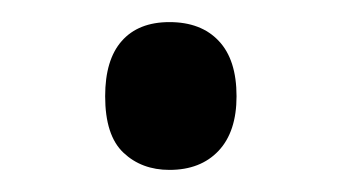

<svg xmlns="http://www.w3.org/2000/svg" viewBox="-20 -138 306 172"><path d="M74.2 -51.8Q74.2 -84.5 89.1 -101.3Q104 -118.2 131.8 -118.2Q160.2 -118.2 176 -101.3Q191.9 -84.5 191.9 -51.8Q191.9 -20 175.8 -2.9Q159.7 14.2 131.8 14.2Q106.9 14.2 90.6 -1.2Q74.2 -16.6 74.2 -51.8Z"/></svg>

Font: f06041945
Style: Regular
Weight: 400
Foundry: Ascender Corporation
Version: Version 1.10